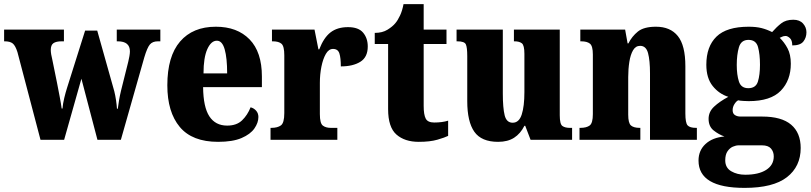

<svg xmlns="http://www.w3.org/2000/svg" viewBox="-25 -680 3943 934"><path d="M60 -426Q50 -458 37 -468.5Q24 -479 -2 -479H-5V-536H286V-479H275Q248 -479 235 -470Q222 -461 222 -437Q222 -428 224 -415.5Q226 -403 229 -392L252 -279Q259 -243 265.5 -209Q272 -175 275 -152H279Q281 -176 287.5 -203Q294 -230 301 -252L389 -531H448L531 -236Q536 -216 539.5 -192Q543 -168 544 -151H548Q551 -174 554.5 -194.5Q558 -215 564 -240L599 -380Q602 -392 604.5 -406.5Q607 -421 607 -430Q607 -479 548 -479H543V-536H755V-479H743Q717 -479 704 -463.5Q691 -448 677 -401L563 0H449L371 -297L287 0H172Z M1036 10Q910 10 849.5 -62.5Q789 -135 789 -265Q789 -406 851 -478Q913 -550 1025 -550Q1129 -550 1189 -488.5Q1249 -427 1249 -308V-256H963Q964 -159 993.5 -114Q1023 -69 1080 -69Q1126 -69 1152.5 -94.5Q1179 -120 1194 -158Q1210 -154 1221 -141.5Q1232 -129 1232 -111Q1232 -83 1212.5 -55Q1193 -27 1150 -8.5Q1107 10 1036 10ZM1080 -323Q1080 -398 1068 -440Q1056 -482 1030 -482Q1002 -482 983.5 -441Q965 -400 965 -323Z M1291 0V-58H1295Q1325 -58 1341.5 -70Q1358 -82 1358 -130V-411Q1358 -455 1344.5 -467Q1331 -479 1302 -479H1298V-536H1505L1524 -440H1528Q1550 -497 1583 -522.5Q1616 -548 1668 -548Q1719 -548 1741.5 -521Q1764 -494 1764 -454Q1764 -402 1728 -379.5Q1692 -357 1633 -357Q1633 -398 1626 -420Q1619 -442 1595 -442Q1574 -442 1560 -417.5Q1546 -393 1538.5 -355.5Q1531 -318 1531 -277V-125Q1531 -80 1545.5 -69Q1560 -58 1584 -58H1616V0Z M2012 10Q1944 10 1903.5 -25.5Q1863 -61 1863 -149V-466H1798V-520Q1835 -520 1860 -535.5Q1885 -551 1898 -567Q1910 -581 1921 -604.5Q1932 -628 1938 -660H2036V-536H2147V-466H2036V-165Q2036 -122 2046 -103Q2056 -84 2087 -84Q2126 -84 2155 -93V-19Q2139 -11 2103 -0.5Q2067 10 2012 10Z M2398 10Q2317 10 2282.5 -39Q2248 -88 2248 -188V-407Q2248 -450 2241 -464.5Q2234 -479 2200 -479H2196V-536H2421V-226Q2421 -155 2430 -119Q2439 -83 2469 -83Q2500 -83 2513 -123Q2526 -163 2526 -232V-418Q2526 -460 2513.5 -469.5Q2501 -479 2478 -479H2475V-536H2698V-119Q2698 -76 2711 -67Q2724 -58 2747 -58H2758V0H2556L2530 -68H2526Q2507 -30 2476 -10Q2445 10 2398 10Z M2794 0V-58H2798Q2828 -58 2843.5 -69.5Q2859 -81 2859 -125V-415Q2859 -456 2845 -467.5Q2831 -479 2802 -479H2798V-536H3016L3028 -469H3032Q3049 -503 3078 -526.5Q3107 -550 3166 -550Q3236 -550 3272.5 -504.5Q3309 -459 3309 -358V-128Q3309 -82 3320 -70Q3331 -58 3361 -58H3365V0H3137V-323Q3137 -386 3127.5 -421.5Q3118 -457 3089 -457Q3067 -457 3054.5 -435.5Q3042 -414 3036.5 -379Q3031 -344 3031 -305V-122Q3031 -81 3044.5 -69.5Q3058 -58 3087 -58H3090V0Z M3597 234Q3373 234 3373 101Q3373 52 3407 20.5Q3441 -11 3499 -16Q3471 -26 3446.5 -45.5Q3422 -65 3422 -102Q3422 -136 3448.5 -161Q3475 -186 3518 -209Q3473 -223 3442 -261.5Q3411 -300 3411 -365Q3411 -454 3460.5 -502Q3510 -550 3617 -550Q3653 -550 3679 -543.5Q3705 -537 3731 -524Q3753 -549 3775.5 -566.5Q3798 -584 3834 -584Q3865 -584 3881.5 -565.5Q3898 -547 3898 -523Q3898 -497 3883 -478Q3868 -459 3829 -459Q3829 -484 3817.5 -494.5Q3806 -505 3797 -505Q3787 -505 3780 -501.5Q3773 -498 3768 -496Q3790 -475 3806 -445Q3822 -415 3822 -370Q3822 -289 3773 -238.5Q3724 -188 3617 -188Q3608 -188 3591 -189Q3574 -190 3566 -192Q3557 -188 3548 -174Q3539 -160 3539 -144Q3539 -127 3550.5 -120Q3562 -113 3577 -113H3683Q3777 -113 3823.5 -73.5Q3870 -34 3870 40Q3870 130 3803 182Q3736 234 3597 234ZM3615 -251Q3652 -251 3662 -283.5Q3672 -316 3672 -365Q3672 -416 3662.5 -451Q3653 -486 3616 -486Q3580 -486 3569.5 -450Q3559 -414 3559 -364Q3559 -316 3569.5 -283.5Q3580 -251 3615 -251ZM3600 170Q3665 170 3702 146.5Q3739 123 3739 81Q3739 58 3725.5 42.5Q3712 27 3682 27H3568Q3555 27 3540 33.5Q3525 40 3514 56Q3503 72 3503 100Q3503 136 3532 153Q3561 170 3600 170Z"/></svg>

Font: Noto Serif Hebrew Condensed Black
Style: Regular
Weight: 900
Width: 3
Designer: Monotype Design Team
Foundry: Monotype Imaging Inc.
Version: Version 2.004; ttfautohint (v1.8.4.7-5d5b)